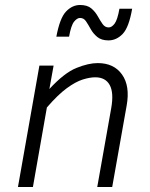

<svg xmlns="http://www.w3.org/2000/svg" viewBox="-20 -750 603 770"><path d="M362 -440Q340 -440 311.5 -431Q283 -422 247.5 -396Q212 -370 168 -319L112 0H52L138 -487H195L178 -393Q238 -458 286.5 -477.5Q335 -497 372 -497Q437 -497 469.5 -451Q502 -405 488 -327L430 0H370L426 -316Q437 -378 420 -409Q403 -440 362 -440ZM415 -588Q387 -588 370.5 -601.5Q354 -615 344 -633Q334 -651 325 -664.5Q316 -678 301 -678Q289 -678 277 -663Q265 -648 257 -603H206Q220 -678 245 -704Q270 -730 301 -730Q330 -730 346 -716.5Q362 -703 372 -685Q382 -667 391.5 -653.5Q401 -640 416 -640Q428 -640 439.5 -655Q451 -670 459 -715H510Q497 -640 472 -614Q447 -588 415 -588Z"/></svg>

Font: Inria Sans Light
Style: Italic
Weight: 300
Italic angle: -10°
Designer: Black Foundry Team
Foundry: Black Foundry
Version: Version 1.2; ttfautohint (v1.8.3)